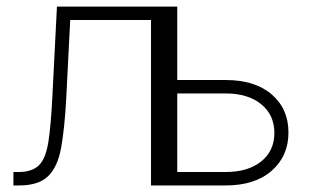

<svg xmlns="http://www.w3.org/2000/svg" viewBox="-20 -566 960 586"><path d="M21 0V-41H35.6Q78.1 -41 98.9 -61.5Q119.6 -82 127.7 -133.1Q135.7 -184.1 140.1 -276.4L153.8 -545.9H483.4V0H440.9V-504.9H194.3L182.1 -265.1Q177.2 -174.3 166.7 -115.7Q156.2 -57.1 127.2 -28.6Q98.1 0 38.6 0ZM521 -321.8H668.5Q758.3 -321.8 809.3 -277.8Q860.4 -233.9 860.4 -161.6Q860.4 -89.8 809.3 -44.9Q758.3 0 668.5 0H478.5V-545.9H521ZM521 -280.8V-41H668.5Q736.8 -41 777.1 -73.2Q817.4 -105.5 817.4 -160.2Q817.4 -215.3 777.1 -248Q736.8 -280.8 668.5 -280.8Z"/></svg>

Font: Inter Extra Light
Style: Regular
Weight: 200
Designer: Rasmus Andersson
Foundry: rsms
Version: Version 4.000;git-3c8e0fc